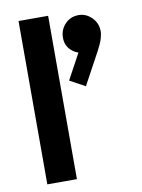

<svg xmlns="http://www.w3.org/2000/svg" viewBox="-83 -780 617 837"><g transform="rotate(-10 226.0 -361.5)"><path d="M58 0V-723H189V0ZM298 -392 230 -429 301 -560 342 -572Q335 -558 326 -549.5Q317 -541 305 -541Q280 -541 258 -562.5Q236 -584 236 -617Q236 -653 260 -678Q284 -703 320 -703Q353 -703 378 -678Q403 -653 403 -617Q403 -603 397 -583.5Q391 -564 375 -534Z"/></g></svg>

Font: Outfit Thin SemiBold
Style: Regular
Weight: 600
Version: Version 1.100;gftools[0.9.27]